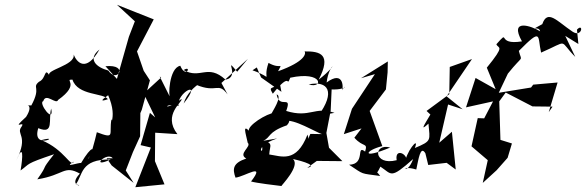

<svg xmlns="http://www.w3.org/2000/svg" viewBox="-20 -725 2451 803"><path d="M426 -63 447 -33 539 40 506 -12 536 -89 566 -155 567 -252 573 -266 607 -389 581 -429 553 -510 623 -644 469 -705 544 -636 519 -571 469 -395 421 -448C522 -458 469 -374 433 -430C384 -443 344 -477 396 -518C339 -418 300 -466 288 -497C297 -451 164 -432 188 -408C164 -446 175 -397 143 -383C112 -357 154 -363 111 -284C68 -283 129 -299 89 -236C21 -174 90 -225 70 -195C45 -162 102 -160 48 -54C79 -129 76 -69 66 -12C108 -42 82 -38 206 -80C144 -2 187 -47 136 25C249 7 247 -36 314 1C260 58 342 54 297 46C327 8 314 -60 443 -58C353 -17 427 -93 452 -63ZM446 -226C435 -163 464 -142 385 -172C376 -134 361 -72 347 -59C385 -115 364 -120 319 -43C313 -47 240 -20 289 -49C276 -22 251 -99 153 -139C244 -163 111 -94 140 -189C208 -161 181 -225 194 -271C208 -203 138 -296 161 -302C172 -339 215 -285 223 -307C320 -376 244 -393 283 -392C305 -324 415 -337 431 -310C359 -285 487 -359 431 -330C481 -218 418 -193 459 -203Z M972 -425C911 -497 988 -402 923 -392C848 -460 818 -392 748 -432C784 -455 758 -393 734 -450C686 -441 683 -317 692 -317L648 -405L654 -401L581 -334L629 -234L607 -253L568 -118L611 -108L546 58L668 46L628 -51L629 -170L722 -164C658 -246 747 -300 739 -311C659 -252 663 -298 727 -282C715 -335 833 -399 748 -292C773 -377 885 -406 799 -371C888 -333 891 -385 932 -330L906 -378L1017 -479L1011 -472Z M1072 -401 1157 -341 1149 -384C1127 -345 1098 -371 1121 -333C1200 -432 1176 -354 1194 -400C1332 -430 1333 -352 1271 -372C1352 -389 1385 -341 1311 -241L1379 -253C1296 -282 1277 -230 1177 -261C1203 -332 1148 -266 1137 -330C1163 -323 1118 -257 1116 -251C1068 -236 997 -183 1028 -171C991 -212 1008 -167 1016 -128C1034 -112 973 -82 1010 -62C953 -43 952 -18 965 18C1005 13 1093 -48 1030 34C1049 40 1138 51 1157 53C1156 51 1238 -32 1205 -60C1205 -60 1321 -35 1265 -23L1305 -52L1412 -51L1356 -107L1345 -169L1363 -262L1367 -351C1439 -348 1428 -381 1409 -345C1417 -351 1420 -435 1346 -380C1357 -467 1409 -467 1313 -392C1367 -497 1321 -511 1254 -510C1260 -501 1257 -468 1143 -427C1163 -468 1156 -432 1103 -462C1075 -382 1131 -398 1036 -431L1054 -443ZM1080 -136C1114 -150 1097 -172 1180 -201C1204 -229 1174 -224 1186 -220C1237 -216 1328 -155 1334 -164L1278 -165C1261 -133 1279 -123 1266 -162C1219 -41 1156 -72 1106 -79C1108 -120 1129 -127 1065 -141C1107 -57 1016 -104 1139 -146Z M1462 -149C1500 -106 1519 -131 1507 -91C1467 -122 1511 -38 1440 -36C1505 7 1484 -1 1570 11C1529 -50 1530 60 1571 -28C1620 4 1611 26 1708 -60C1680 16 1646 -39 1721 -16C1730 -57 1738 -119 1759 -84L1771 -35L1848 -44L1886 -16L1870 -174L1817 -128L1854 -288L1915 -268L1848 -322L1954 -478L1861 -445L1859 -331L1764 -261L1780 -246C1753 -200 1735 -174 1772 -208C1778 -137 1787 -136 1715 -106C1737 -162 1673 -85 1674 -39C1702 -73 1629 -115 1639 -55C1541 -30 1540 -128 1612 -108C1488 -56 1506 -96 1579 -114L1526 -261L1594 -351L1601 -422L1602 -468L1490 -398L1548 -415L1452 -270L1418 -164L1492 -188Z M2393 -601C2422 -632 2415 -565 2374 -593C2310 -636 2270 -688 2248 -624C2188 -591 2234 -620 2239 -594C2204 -616 2108 -650 2163 -552C2052 -534 2116 -607 2056 -540C2063 -520 2096 -540 2016 -442L2053 -352L1969 -399L1929 -276L2042 -301L2005 -230L1978 -231L1952 -113L2020 -55L1999 40L2057 -13L2103 -65L2121 -125L2073 -140L2068 -301L2095 -338L2207 -280L2291 -279L2275 -256L2312 -380L2210 -371L2201 -359L2066 -337L2104 -417C2172 -502 2162 -462 2150 -512C2249 -612 2227 -574 2243 -505C2363 -557 2314 -559 2386 -487L2344 -575L2399 -541Z"/></svg>

Font: Charger Distortion
Style: 2It
Weight: 400
Designer: Jasper
Foundry: Cannot Into Space Fonts
Version: Version 0.98